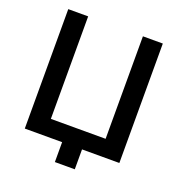

<svg xmlns="http://www.w3.org/2000/svg" viewBox="-152 -879 1065 1133"><g transform="rotate(20 380.0 -312.5)"><path d="M552.1 -750H677.1V0H442.7V125H317.7V0H83.3V-750H208.3V-106.3H552.1Z"/></g></svg>

Font: Vladivostok Bold
Style: Regular
Weight: 700
Width: 4
Designer: Michael Sharanda
Foundry: Michael Sharanda
Version: Version 1.005